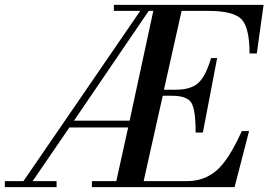

<svg xmlns="http://www.w3.org/2000/svg" viewBox="-133 -774 1110 794"><path d="M247 0V-25H348L397 -247H154L2 -25H101V0H-113V-25H-36L447 -729H338V-754H957L929 -553H899Q899 -659 866 -694Q833 -729 728 -729H618L545 -403H594Q655 -403 686 -430Q717 -457 740 -534H765L706 -226H676Q676 -321 658 -349.5Q640 -378 578 -378H540L461 -25H640Q711 -25 762 -68.5Q813 -112 867 -232H897L837 0ZM173 -275H403L501 -729H482Z"/></svg>

Font: Libre Bodoni
Style: Italic
Weight: 400
Italic angle: -13°
Designer: Pablo Impallari, Rodrigo Fuenzalida
Foundry: Pablo Impallari, Rodrigo Fuenzalida
Version: Version 1.001